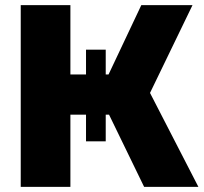

<svg xmlns="http://www.w3.org/2000/svg" viewBox="-20 -730 795 750"><path d="M61 0V-710H255V-439H316V-536H393V-439H404L532 -710H732L566 -367L755 0H543L406 -282H393V-178H316V-282H255V0Z"/></svg>

Font: Raleway Black
Style: Regular
Weight: 900
Designer: Matt McInerney, Pablo Impallari, Rodrigo Fuenzalida
Foundry: Matt McInerney, Pablo Impallari, Rodrigo Fuenzalida
Version: Version 4.026